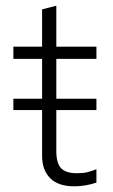

<svg xmlns="http://www.w3.org/2000/svg" viewBox="-20 -645 397 675"><path d="M241 10Q185 10 156.5 -18.5Q128 -47 128 -97V-258H27V-298H128V-438H27V-481H128V-612L178 -625V-481H319V-438H178V-298H319V-258H178V-113Q178 -72 194.5 -54Q211 -36 250 -36Q272 -36 286.5 -39.5Q301 -43 319 -50V-3Q280 10 241 10Z"/></svg>

Font: Red Hat Text Light
Style: Regular
Weight: 300
Designer: Pentagram, MCKL
Foundry: Pentagram, MCKL
Version: Version 1.023; ttfautohint (v1.8.3)